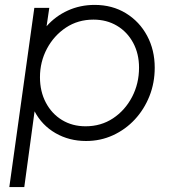

<svg xmlns="http://www.w3.org/2000/svg" viewBox="-20 -563 711 783"><path d="M18 200 120 -531H181L170 -456Q206 -497 256.5 -520Q307 -543 366 -543Q438 -543 493.5 -509Q549 -475 580 -417Q611 -359 611 -287Q611 -225 589.5 -171Q568 -117 530 -76Q492 -35 441 -11.5Q390 12 331 12Q262 12 206.5 -20Q151 -52 121 -109L79 200ZM329 -48Q392 -48 441 -80.5Q490 -113 518.5 -167.5Q547 -222 547 -287Q547 -344 523 -388.5Q499 -433 457 -458Q415 -483 361 -483Q298 -483 249 -450.5Q200 -418 171.5 -364.5Q143 -311 143 -248Q143 -190 167 -144.5Q191 -99 233 -73.5Q275 -48 329 -48Z"/></svg>

Font: Plus Jakarta Sans Light
Style: Italic
Weight: 300
Italic angle: -8°
Designer: Gumpita Rahayu
Foundry: Tokotype
Version: Version 2.071; ttfautohint (v1.8.4.7-5d5b);gftools[0.9.29]